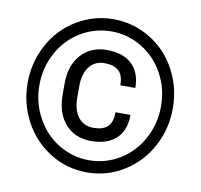

<svg xmlns="http://www.w3.org/2000/svg" viewBox="-82 -825 969 924"><g transform="rotate(10 402.5 -363.5)"><path d="M559.6 -298.3Q559.6 -222.2 516.4 -181.9Q473.1 -141.6 394 -141.6Q315.4 -141.6 268.3 -194.3Q221.2 -247.1 221.2 -337.9V-393.1Q221.2 -481 268.8 -533.7Q316.4 -586.4 394 -586.4Q474.1 -586.4 517.1 -545.4Q560.1 -504.4 560.1 -430.2H486.8Q486.8 -479.5 463.1 -500.7Q439.5 -522 394 -522Q347.2 -522 320.1 -487.5Q293 -453.1 293 -391.6V-335Q293 -274.9 320.1 -240.5Q347.2 -206.1 394 -206.1Q439.9 -206.1 463.1 -227.1Q486.3 -248 486.3 -298.3ZM103 -364.3Q103 -278.3 143.1 -205.1Q183.1 -131.8 251.7 -90.3Q320.3 -48.8 400.4 -48.8Q480.5 -48.8 549.1 -90.3Q617.7 -131.8 657.5 -205.1Q697.3 -278.3 697.3 -364.3Q697.3 -449.7 658 -522.2Q618.7 -594.7 549.8 -636.5Q481 -678.2 400.4 -678.2Q320.3 -678.2 251.5 -637Q182.6 -595.7 142.8 -522.7Q103 -449.7 103 -364.3ZM45.4 -364.3Q45.4 -465.3 92.3 -552Q139.2 -638.7 221.9 -688.2Q304.7 -737.8 400.6 -737.8Q496.6 -737.8 579.1 -688.2Q661.6 -638.7 708.3 -552Q754.9 -465.3 754.9 -364.3Q754.9 -266.1 710 -180.2Q665 -94.2 582.3 -41.7Q499.5 10.7 400.4 10.7Q301.8 10.7 219.2 -41Q136.7 -92.8 91.1 -179Q45.4 -265.1 45.4 -364.3Z"/></g></svg>

Font: Hopone
Style: Regular
Weight: 400
Foundry: SIL International (SIL)
Version: Version 1.00 September 3, 2015, initial release